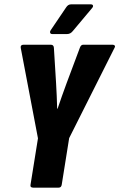

<svg xmlns="http://www.w3.org/2000/svg" viewBox="-20 -860 547 880"><path d="M132 0Q117 0 120 -14L154 -226L75 -641Q73 -655 88 -655H213Q226 -655 227 -641L237 -479Q239 -450 240 -420.5Q241 -391 242 -362H244Q254 -391 264 -420Q274 -449 285 -478L346 -641Q351 -655 361 -655H496Q502 -655 505.5 -651.5Q509 -648 505 -641L297 -227L263 -14Q261 0 249 0ZM219 -704Q212 -704 210 -709.5Q208 -715 212 -721L283 -826Q292 -840 305 -840H397Q404 -840 406 -835Q408 -830 402 -823L314 -718Q303 -704 288 -704Z"/></svg>

Font: Sofia Sans Extra Condensed Black
Style: Italic
Weight: 900
Italic angle: -9°
Version: Version 4.100